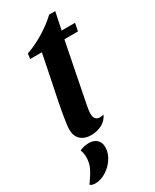

<svg xmlns="http://www.w3.org/2000/svg" viewBox="-217 -668 782 967"><g transform="rotate(-30 173.5 -184.5)"><path d="M338 -465H259L193 -132Q185 -92 185 -74Q185 -35 218 -35Q228 -35 240 -38Q227 -9 198.5 6Q170 21 135 21Q98 21 75.5 0.5Q53 -20 53 -57Q53 -83 64 -145Q75 -207 87 -263L99 -321L128 -465H60L64 -495Q115 -513 164.5 -543Q214 -573 255 -611H290L269 -510H347ZM32 242Q13 242 2 233Q30 194 44 166Q58 138 58 102Q58 82 50 61Q74 49 105 49Q132 49 149 64.5Q166 80 166 108Q166 142 145.5 173Q125 204 94 223Q63 242 32 242Z"/></g></svg>

Font: Sansita Medium Italic
Style: Regular
Weight: 500
Italic angle: -11°
Designer: Pablo Cosgaya
Foundry: Omnibus-Type
Version: Version 1.006